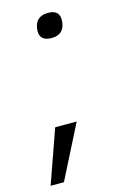

<svg xmlns="http://www.w3.org/2000/svg" viewBox="-107 -559 488 767"><g transform="rotate(-15 137.5 -175.0)"><path d="M114 -459Q120 -510 173 -510Q224 -510 218 -459Q212 -409 161 -409Q108 -409 114 -459ZM4 160 82 -61H171L59 160Z"/></g></svg>

Font: Haskoy
Style: Italic
Weight: 400
Designer: Ertekin Erdin
Foundry: Ertekin Erdin
Version: Version 2.000; ttfautohint (v1.8.4.7-5d5b)